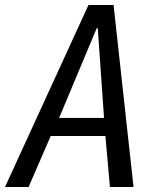

<svg xmlns="http://www.w3.org/2000/svg" viewBox="-24 -745 644 765"><path d="M328.5 -725H428.5L508 0H414L396 -203H178L90 0H-4ZM390.5 -275 365.5 -633H361.5L211.5 -275Z"/></svg>

Font: JuliaMono
Style: Italic
Weight: 400
Italic angle: -9°
Monospace: yes
Designer: cormullion
Foundry: corm
Version: Version 0.057; ttfautohint (v1.8.4)